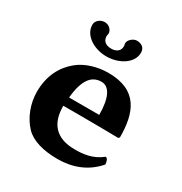

<svg xmlns="http://www.w3.org/2000/svg" viewBox="-153 -740 814 861"><g transform="rotate(30 254.0 -309.0)"><path d="M448 -107C402 -70 353 -66 311 -66C262 -66 226 -79 202 -105C180 -129 169 -164 169 -210H269C369 -210 454 -208 454 -208L460 -214C460 -339 425 -439 271 -439C216 -439 156 -422 117 -389C68 -349 35 -289 35 -206C35 -147 57 -85 98 -42C132 -7 191 10 266 10C338 10 410 -13 464 -76C464 -89 458 -107 448 -107ZM352 -590C352 -616 333 -628 309 -628C291 -628 269 -609 269 -592C269 -589 269 -587 270 -585C271 -582 271 -579 271 -576C271 -554 255 -539 226 -539C196 -539 181 -555 181 -577C181 -579 181 -582 182 -585C183 -588 183 -590 183 -593C183 -609 166 -628 144 -628C121 -628 100 -612 100 -590C100 -536 160 -498 225 -498C289 -498 352 -535 352 -590ZM173 -255C177 -304 189 -339 204 -359C216 -376 236 -389 264 -389C305 -389 329 -343 329 -255Z"/></g></svg>

Font: Libertinus Sans
Style: Bold
Weight: 700
Designer: Philipp H. Poll, Khaled Hosny
Foundry: Caleb Maclennan
Version: Version 7.050;RELEASE